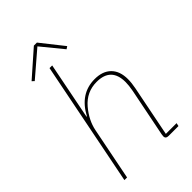

<svg xmlns="http://www.w3.org/2000/svg" viewBox="-263 -983 1075 1075"><g transform="rotate(-45 274.5 -445.5)"><path d="M228 -891H252L358 -757L343 -747L239 -874L91 -747L78 -759ZM54 0 201 -740H222L155 -401H158Q220 -518 336 -518Q399 -518 433.5 -483.5Q468 -449 468 -386Q468 -356 461 -321L401 -19H486L482 0H404Q381 0 381 -19Q381 -23 383 -35L440 -320Q447 -358 447 -383Q447 -499 333 -499Q253 -499 200 -437Q150 -378 137 -312L75 0Z"/></g></svg>

Font: IBM Plex Sans Thin
Style: Italic
Weight: 100
Italic angle: -11.31°
Designer: Mike Abbink, Paul van der Laan, Pieter van Rosmalen
Foundry: Bold Monday
Version: Version 3.0